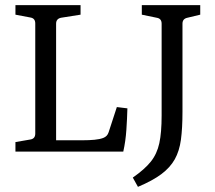

<svg xmlns="http://www.w3.org/2000/svg" viewBox="-20 -589 834 746"><path d="M434 -173 475 -168Q474 -129 471 -84.5Q468 -40 459 0H40V-37L98 -47Q117 -50 117 -70V-498Q117 -518 98 -521L40 -532V-569H293V-532L217 -520Q198 -516 198 -497V-44H301Q327 -44 347.5 -46Q368 -48 381 -53Q397 -59 402 -75ZM708 -520Q689 -516 689 -497V-154Q689 -91 683 -46.5Q677 -2 659 30Q641 62 607 87.5Q573 113 516 137L496 101Q542 69 566 39Q590 9 599 -32.5Q608 -74 608 -140V-497Q608 -517 589 -520L531 -532V-569H758V-532Z"/></svg>

Font: Rasa
Style: Regular
Weight: 400
Designer: Anna Giedrys (Yrsa+Rasa design), David Brezina (Yrsa art-direction, Rasa art-direction, design)
Foundry: Rosetta Type Foundry
Version: Version 2.004